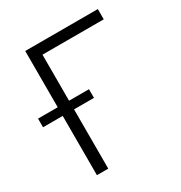

<svg xmlns="http://www.w3.org/2000/svg" viewBox="-206 -851 918 974"><g transform="rotate(-30 253.5 -364.0)"><path d="M505.9 -727.5V-667.5H147V0H80.6V-727.5ZM-34.7 -347.2V-397.9H263.7V-347.2Z"/></g></svg>

Font: Inter Tight Light
Style: Regular
Weight: 300
Designer: Rasmus Andersson
Foundry: rsms
Version: Version 3.004